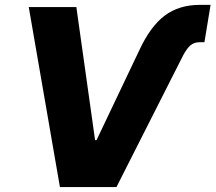

<svg xmlns="http://www.w3.org/2000/svg" viewBox="-20 -756 871 776"><path d="M542.5 -551.8Q587.4 -648.9 645.3 -692.6Q703.1 -736.3 787.6 -736.3H831.1L806.2 -585.4H787.1Q764.2 -585.4 749.3 -572.3Q734.4 -559.1 720.2 -532.2L450.7 0H222.2L96.2 -727.5H288.6L364.3 -189.5H370.1Z"/></svg>

Font: Inter 16pt ExtraBold
Style: Italic
Weight: 800
Italic angle: -9.3988°
Version: Version 4.001;git-66647c0bb